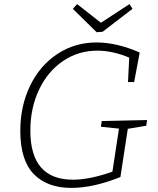

<svg xmlns="http://www.w3.org/2000/svg" viewBox="-20 -909 769 936"><path d="M697 -324 693 -296 603 -281 567 -46Q435 7 328 7Q210 7 144.5 -60.5Q79 -128 79 -271Q79 -392 126.5 -490.5Q174 -589 259 -645.5Q344 -702 451 -702Q549 -702 661 -653L634 -509H604L610 -628Q530 -662 454 -662Q361 -662 286.5 -611Q212 -560 170 -471Q128 -382 128 -272Q128 -33 336 -33Q417 -33 528 -72L560 -282L472 -291L476 -319ZM472 -798 611 -889 626 -866 480 -754 451 -752 335 -866 356 -889Z"/></svg>

Font: Bitter Pro Light
Style: Italic
Weight: 300
Italic angle: -9°
Designer: Sol Matas, and Bitter project Authors
Foundry: Sol Matas
Version: Version 1.010